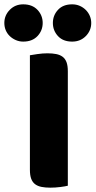

<svg xmlns="http://www.w3.org/2000/svg" viewBox="-73 -861 441 886"><path d="M-53 -755Q-53 -790 -28 -815.5Q-3 -841 34 -841Q76 -841 100 -815.5Q124 -790 124 -755Q124 -720 100 -694.5Q76 -669 34 -669Q16 -669 0 -676Q-16 -683 -28 -694.5Q-40 -706 -46.5 -721.5Q-53 -737 -53 -755ZM171 -755Q171 -790 194.5 -815.5Q218 -841 260 -841Q279 -841 295 -834Q311 -827 323 -815Q335 -803 341.5 -787.5Q348 -772 348 -755Q348 -720 323 -694.5Q298 -669 260 -669Q218 -669 194.5 -694.5Q171 -720 171 -755ZM240 -4Q229 -1 205.5 2Q182 5 159 5Q136 5 118.5 1.5Q101 -2 89 -11Q77 -20 71 -36Q65 -52 65 -78V-606Q76 -608 100 -611.5Q124 -615 146 -615Q169 -615 186.5 -611.5Q204 -608 216 -599Q228 -590 234 -574Q240 -558 240 -532Z"/></svg>

Font: BALOOCHETTANREGULAR
Style: Book
Weight: 400
Designer: Maithili Shingre and Ek Type
Foundry: Ek Type
Version: Version 1.100;PS 1.000;hotconv 1.0.88;makeotf.lib2.5.647800;